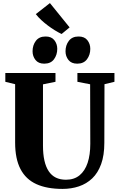

<svg xmlns="http://www.w3.org/2000/svg" viewBox="-20 -1216 769 1244"><path d="M385 8Q284 8 215.8 -23Q147.5 -54 112.8 -120.5Q78 -187 78 -292.5V-670.5L14.5 -686V-743H339.5V-686L258.5 -669.5V-272Q258.5 -217 267.8 -175.8Q277 -134.5 295.5 -106.8Q314 -79 342 -65.2Q370 -51.5 407.5 -51.5Q460.5 -51.5 495.5 -80.2Q530.5 -109 547.8 -161Q565 -213 565 -284L564 -670L481.5 -686V-743H721.5V-686L657 -670.5L656 -291Q656 -209.5 635.2 -152.5Q614.5 -95.5 577.5 -60.2Q540.5 -25 491.2 -8.5Q442 8 385 8ZM266 -803.5Q229 -803.5 210 -827.5Q191 -851.5 191 -883.5Q191 -923 212.2 -951.2Q233.5 -979.5 275 -979.5H276Q313.5 -979.5 332.2 -955.5Q351 -931.5 351 -899.5Q351 -861 330 -832.2Q309 -803.5 267 -803.5ZM480 -803.5Q442.5 -803.5 423.5 -827.5Q404.5 -851.5 404.5 -883.5Q404.5 -923 426 -951.2Q447.5 -979.5 488.5 -979.5H489.5Q527.5 -979.5 546.2 -955.5Q565 -931.5 565 -899.5Q565 -861 543.8 -832.2Q522.5 -803.5 481 -803.5ZM378.5 -996Q357.5 -1006 334.8 -1020Q312 -1034 289.8 -1050.8Q267.5 -1067.5 247.5 -1086Q227.5 -1104.5 212 -1124.5L303.5 -1196L431 -1038.5L379.5 -996Z"/></svg>

Font: Merriweather 48pt Black
Style: Regular
Weight: 900
Version: Version 2.100